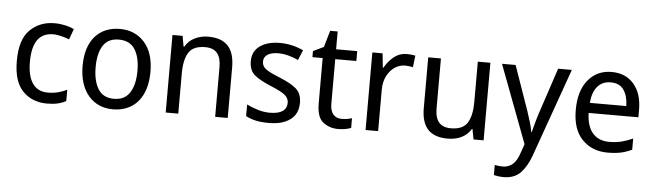

<svg xmlns="http://www.w3.org/2000/svg" viewBox="-52 -871 4501 1322"><g transform="rotate(5 2198.0 -209.5)"><path d="M282.2 9.8C340.8 9.8 379.4 0 414.1 -19V-97.2C378.4 -79.6 336.9 -65.9 282.2 -65.9C188.5 -65.9 141.1 -136.7 141.1 -266.1C141.1 -399.4 187 -469.2 286.1 -469.2C319.3 -469.2 366.7 -455.6 396 -443.8L422.9 -517.1C392.1 -532.7 340.3 -545.9 288.1 -545.9C220.2 -545.9 163.6 -523.9 118.7 -480C73.2 -436 50.8 -364.3 50.8 -265.1C50.8 -169.9 72.3 -100.1 115.7 -56.2C158.7 -12.2 214.4 9.8 282.2 9.8Z M974.1 -269C974.1 -357.4 952.1 -425.8 908.7 -474.1C865.2 -522 809.1 -545.9 740.2 -545.9C667.5 -545.9 609.9 -522 567.9 -474.1C525.9 -425.8 504.9 -357.4 504.9 -269C504.9 -90.8 603 9.8 737.3 9.8C882.3 9.8 974.1 -90.8 974.1 -269ZM595.2 -269C595.2 -332 606.4 -381.8 629.4 -418C651.9 -454.1 688 -472.2 738.3 -472.2C788.6 -472.2 825.7 -454.1 849.1 -418C872.6 -381.8 884.3 -332 884.3 -269C884.3 -205.6 872.6 -155.3 849.1 -118.7C825.7 -81.5 789.1 -63 739.3 -63C689 -63 652.8 -81.5 629.9 -118.7C606.9 -155.3 595.2 -205.6 595.2 -269Z M1349.1 -545.9C1316.9 -545.9 1286.6 -539.1 1257.8 -525.4C1229 -511.7 1207 -490.7 1190.9 -462.9H1186L1172.9 -536.1H1103V0H1189.9V-277.8C1189.9 -340.8 1200.2 -388.7 1221.2 -422.4C1241.7 -455.6 1279.8 -472.2 1335 -472.2C1409.7 -472.2 1444.8 -430.2 1444.8 -342.8V0H1531.7V-349.1C1531.7 -486.3 1468.8 -545.9 1349.1 -545.9Z M2018.1 -147.9C2018.1 -190.4 2004.9 -223.1 1978.5 -245.1C1952.1 -267.1 1915 -287.6 1866.7 -307.1C1818.8 -326.2 1785.6 -342.3 1767.6 -355.5C1749 -368.7 1739.7 -386.2 1739.7 -409.2C1739.7 -448.7 1775.9 -474.1 1840.8 -474.1C1889.2 -474.1 1936 -459 1979 -439.9L2007.8 -509.8C1959.5 -531.2 1907.7 -545.9 1845.7 -545.9C1788.6 -545.9 1742.7 -533.7 1708 -509.3C1673.3 -484.4 1655.8 -449.2 1655.8 -403.8C1655.8 -359.9 1669.4 -327.1 1696.3 -306.2C1723.1 -284.7 1761.2 -264.2 1810.1 -244.1C1859.4 -224.1 1892.1 -206.5 1909.2 -191.9C1925.8 -177.2 1934.1 -160.2 1934.1 -140.1C1934.1 -91.8 1899.4 -61 1817.9 -61C1788.6 -61 1759.8 -65.4 1731 -74.7C1702.1 -83.5 1677.7 -93.3 1656.7 -104V-23.9C1695.8 -2.4 1745.1 9.8 1815.9 9.8C1878.4 9.8 1927.7 -3.4 1963.9 -30.3C2000 -56.6 2018.1 -95.7 2018.1 -147.9Z M2312 -62C2266.6 -62 2233.9 -92.3 2233.9 -158.2V-467.8H2379.9V-536.1H2233.9V-659.2H2182.1L2148.9 -544.9L2076.2 -509.8V-467.8H2147V-155.8C2147 -90.8 2161.6 -46.9 2191.4 -24.4C2221.2 -1.5 2255.9 9.8 2295.9 9.8C2311 9.8 2327.6 8.3 2344.7 5.4C2361.8 2.4 2375 -1.5 2384.3 -5.9V-73.2C2366.7 -65.9 2337.4 -62 2312 -62Z M2723.1 -545.9C2688.5 -545.9 2658.2 -535.2 2632.3 -514.2C2606.4 -492.7 2585.4 -467.3 2569.3 -438H2565.4L2555.2 -536.1H2484.4V0H2571.3V-286.1C2571.3 -321.8 2578.1 -353.5 2591.8 -380.4C2619.1 -434.6 2666.5 -465.8 2717.3 -465.8C2734.9 -465.8 2755.4 -462.9 2771.5 -459L2781.2 -540C2765.1 -543.9 2742.2 -545.9 2723.1 -545.9Z M3213.4 -536.1V-256.8C3213.4 -194.3 3203.1 -146.5 3182.1 -113.3C3161.1 -79.6 3123 -63 3068.4 -63C2993.7 -63 2958.5 -104.5 2958.5 -190.9V-536.1H2870.6V-185.1C2870.6 -48.8 2933.6 9.8 3053.2 9.8C3119.1 9.8 3180.2 -14.6 3213.4 -70.8H3217.3L3230.5 0H3300.3V-536.1Z M3583.5 2 3558.6 73.2C3538.6 130.4 3504.4 168 3447.3 168C3427.2 168 3408.7 166 3391.6 162.1V231.9C3407.2 235.8 3429.7 240.2 3460.4 240.2C3508.8 240.2 3547.9 225.1 3576.7 195.3C3605.5 165 3628.4 124.5 3646.5 74.2L3863.3 -536.1H3768.6L3667.5 -231.9C3658.2 -204.6 3649.9 -177.2 3642.6 -150.4C3635.3 -123.5 3629.4 -101.6 3625.5 -85H3622.6C3615.2 -129.4 3599.6 -176.3 3581.5 -231L3474.6 -536.1H3380.4Z M4138.2 -545.9C4070.8 -545.9 4016.6 -521 3975.6 -471.2C3934.6 -420.9 3914.1 -352.1 3914.1 -264.2C3914.1 -174.8 3936.5 -106.4 3981.9 -60.1C4026.9 -13.7 4085.4 9.8 4158.2 9.8C4193.8 9.8 4224.1 6.8 4249 1.5C4273.9 -3.9 4299.3 -12.7 4325.2 -24.9V-102.1C4298.3 -89.8 4272.9 -81.1 4248 -74.7C4223.1 -68.4 4194.3 -64.9 4162.1 -64.9C4064 -64.9 4006.8 -129.9 4004.4 -251H4348.1V-304.2C4348.1 -377.4 4329.6 -436 4292 -480C4254.4 -523.9 4203.1 -545.9 4138.2 -545.9ZM4138.2 -474.1C4178.7 -474.1 4209 -460 4228.5 -431.6C4247.6 -403.3 4257.8 -366.2 4258.3 -320.8H4006.3C4014.2 -417 4059.6 -474.1 4138.2 -474.1Z"/></g></svg>

Font: Avrile Sans
Style: Regular
Weight: 400
Designer: Monotype Design Team, Google (font), Stefan Peev (BGR Cyrillic), Cristiano Sobral (main changes)
Foundry: The Avrile Sans Project Authors
Version: Version 3.110